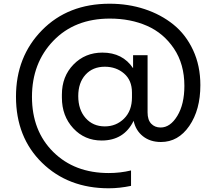

<svg xmlns="http://www.w3.org/2000/svg" viewBox="-20 -770 1162 1033"><path d="M565 243Q347 243 206.5 106Q66 -31 66 -250Q66 -465 206 -607.5Q346 -750 570 -750Q670 -750 758 -721Q846 -692 913 -638Q980 -584 1019 -500Q1058 -416 1058 -312Q1058 -179 998.5 -92.5Q939 -6 846 -6Q788 -6 749 -37Q710 -68 699 -120Q647 -14 527 -14Q435 -14 374 -80Q313 -146 313 -245V-261Q313 -359 375.5 -423Q438 -487 531 -487Q640 -487 696 -403V-473H774V-165Q774 -125 793.5 -104.5Q813 -84 844 -84Q896 -84 934 -146.5Q972 -209 972 -308Q972 -425 916 -508.5Q860 -592 771 -631Q682 -670 571 -670Q382 -670 267 -550.5Q152 -431 152 -249Q152 -66 266.5 47.5Q381 161 565 161Q627 161 685 147V230Q623 243 565 243ZM544 -90Q605 -90 647.5 -132Q690 -174 690 -246V-272Q690 -338 647.5 -374.5Q605 -411 544 -411Q479 -411 440 -368Q401 -325 401 -253Q401 -180 440.5 -135Q480 -90 544 -90Z"/></svg>

Font: Sora
Style: Regular
Weight: 400
Designer: Jonathan Barnbrook, Julián Moncada
Foundry: Barnbrook Fonts
Version: Version 2.000